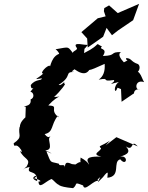

<svg xmlns="http://www.w3.org/2000/svg" viewBox="-20 -963 769 998"><path d="M354 -110C318 -127 320 -111 316 -90C321 -119 288 -93 286 -112C237 -126 248 -109 221 -177C262 -157 251 -166 215 -182C264 -182 222 -239 240 -251C244 -268 238 -231 212 -266C260 -276 243 -314 281 -362L285 -353C232 -394 292 -412 231 -415C288 -478 314 -459 261 -459C293 -487 331 -538 314 -526C318 -551 301 -514 285 -522C360 -569 311 -589 366 -589C347 -592 350 -588 367 -603C419 -566 444 -580 458 -634C420 -585 436 -591 524 -631C527 -592 517 -566 493 -549C559 -562 498 -536 572 -547C584 -534 518 -516 598 -537C567 -517 575 -464 591 -507L609 -500L612 -434L675 -477C679 -469 669 -503 707 -498C679 -491 681 -553 729 -536C712 -563 708 -620 649 -579C705 -568 716 -618 697 -630C658 -643 665 -661 635 -661C636 -638 660 -660 624 -639C581 -684 610 -692 610 -692C547 -694 590 -674 515 -672C544 -717 488 -703 510 -721C465 -744 517 -737 417 -687C421 -724 414 -697 437 -731C428 -724 355 -750 377 -717C393 -700 342 -698 365 -680C328 -724 347 -720 269 -707C309 -675 270 -657 305 -686C244 -685 241 -600 239 -621C226 -626 182 -579 205 -581C179 -555 143 -546 197 -556C198 -541 166 -555 140 -521C141 -480 172 -531 138 -486C155 -484 162 -455 139 -446C147 -401 81 -415 114 -408L112 -353C63 -309 95 -284 82 -305C72 -258 102 -254 51 -218C55 -187 60 -229 90 -184C103 -143 110 -167 84 -178C106 -131 144 -140 118 -97C86 -68 94 -88 134 -95C113 -51 175 -88 173 -22C119 -41 197 -64 156 -35C154 -41 213 -19 180 -19C183 22 211 -16 246 -32C254 -37 288 20 300 -11C271 -9 278 8 360 15C387 -6 359 -20 412 1C419 39 470 -34 495 -22C470 -30 515 -41 511 -63C480 4 483 -12 515 -42C550 -87 538 -57 538 -39C612 -46 563 -123 605 -135C642 -90 652 -171 589 -144C630 -156 668 -167 634 -202C679 -172 657 -245 696 -202L585 -250L529 -207L551 -232C507 -202 487 -206 505 -193C506 -177 449 -161 507 -149C458 -150 419 -147 441 -114C445 -93 450 -117 399 -144C393 -94 416 -140 372 -108ZM520 -905 529 -878 488 -868 403 -796 433 -763 436 -716 516 -772 534 -818 562 -780 594 -805 672 -858 703 -943 592 -895 547 -935 522 -921Z"/></svg>

Font: Asimov Aggro
Style: It
Weight: 500
Designer: Google
Version: Version 2.000980; 2014